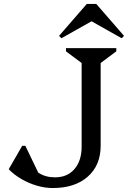

<svg xmlns="http://www.w3.org/2000/svg" viewBox="-20 -933 646 969"><path d="M246 16Q207 16 166 4Q125 -8 88 -29.5Q51 -51 24 -79L92 -197H108L183 -41H102V-143Q140 -84 174.5 -61Q209 -38 258 -38Q320 -38 356 -80Q392 -122 392 -193V-615L313 -674V-690H567V-674L488 -615V-197Q488 -99 423 -41.5Q358 16 246 16ZM290 -740 278 -752 418 -913H466L606 -752L594 -740L436 -829H448Z"/></svg>

Font: Platypi Light
Style: Regular
Weight: 300
Designer: David Sargent
Foundry: Bolt Cutter Type
Version: Version 1.200